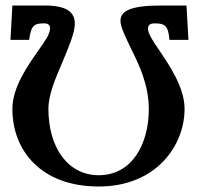

<svg xmlns="http://www.w3.org/2000/svg" viewBox="-20 -666 730 698"><path d="M141 -581C156 -581 162 -574 162 -563C162 -543 145 -519 124 -489C82 -429 25 -350 25 -270C25 -121 127 12 339 12C548 12 651 -137 651 -270C651 -349 595 -430 555 -489C537 -516 518 -543 518 -562C518 -574 525 -581 542 -581C579 -581 592 -573 596 -521H665L658 -646H566C454 -646 418 -626 418 -590C418 -568 436 -532 456 -490C485 -432 521 -358 521 -269C521 -144 461 -29 339 -29C225 -29 156 -132 156 -270C156 -323 182 -381 206 -438C229 -493 252 -546 252 -580C252 -621 224 -646 142 -646H25L18 -521H86C93 -577 107 -581 141 -581Z"/></svg>

Font: Libertinus Serif Semibold
Style: Regular
Weight: 600
Designer: Philipp H. Poll, Khaled Hosny
Foundry: Caleb Maclennan
Version: Version 7.050;RELEASE